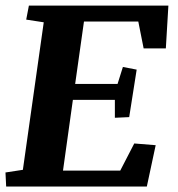

<svg xmlns="http://www.w3.org/2000/svg" viewBox="-21 -681 649 701"><path d="M245.1 -316.4 209 -58.1H418L469.2 -157.2L547.4 -150.9L515.1 0H1.5L-1 -51.3L62.5 -61L138.7 -599.6L74.7 -609.4L84.5 -660.6H593.8L584.5 -504.4H503.4L483.9 -602.5H285.6L253.4 -374.5H408.2L427.7 -436.5L478 -426.8L450.7 -253.4L398.4 -251V-316.4Z"/></svg>

Font: Noticia Text
Style: Bold Italic
Weight: 700
Italic angle: -8°
Designer: JM Sole
Foundry: JM Sole
Version: Version 1.003